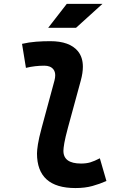

<svg xmlns="http://www.w3.org/2000/svg" viewBox="-20 -953 626 983"><path d="M366.2 9.8Q169.4 9.8 169.4 -167.5Q169.4 -183.1 174.1 -213.9Q178.7 -244.6 193.8 -300.3L258.8 -540.5Q262.7 -555.2 262.7 -567.4Q262.7 -585.4 253.9 -597.2Q239.3 -616.7 207 -616.7Q183.6 -616.7 159.9 -614Q136.2 -611.3 112.8 -605.5L92.8 -728.5Q128.9 -736.8 165 -739.5Q201.2 -742.2 237.3 -742.2Q336.4 -742.2 378.9 -690.9Q404.3 -659.7 404.3 -611.3Q404.3 -579.6 393.6 -540.5L328.1 -300.3Q314 -248 309.3 -220.7Q304.7 -193.4 304.7 -182.1Q303.7 -115.7 395 -115.7Q421.9 -115.7 442.4 -121.8Q462.9 -127.9 491.2 -142.6L524.9 -26.4Q490.7 -11.2 452.9 -0.7Q415 9.8 366.2 9.8ZM226.6 -810.5 321.8 -933.1H504.4L369.1 -810.5Z"/></svg>

Font: CaskaydiaCove NF
Style: Bold Italic
Weight: 700
Italic angle: -10°
Designer: Aaron Bell
Foundry: Saja Typeworks
Version: Version 2111.001; VTT 6.35;Nerd Fonts 3.2.1